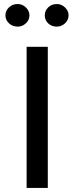

<svg xmlns="http://www.w3.org/2000/svg" viewBox="-20 -932 360 952"><path d="M68 -800Q91 -800 108.5 -816.5Q126 -833 126 -856Q126 -878 108.5 -895Q91 -912 68 -912Q42 -912 24.5 -895.5Q7 -879 7 -856Q7 -833 24.5 -816.5Q42 -800 68 -800ZM262 -800Q285 -800 302.5 -816.5Q320 -833 320 -856Q320 -878 302.5 -895Q285 -912 262 -912Q236 -912 219 -895.5Q202 -879 202 -856Q202 -832 219 -816Q236 -800 262 -800ZM217 0H112V-700H217Z"/></svg>

Font: Simpel Medium
Style: Regular
Weight: 500
Designer: Janko Jovanovic
Version: Version 1.048;PS 001.048;hotconv 1.0.88;makeotf.lib2.5.64775